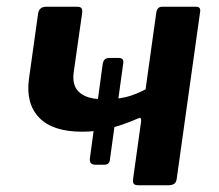

<svg xmlns="http://www.w3.org/2000/svg" viewBox="-20 -550 649 570"><path d="M224 -159Q136 -159 96 -201Q56 -243 66 -316L93 -509Q96 -530 117 -530H209Q218 -530 221.5 -526Q225 -522 224 -512L199 -337Q195 -311 203 -293Q211 -275 232.5 -265Q254 -255 292 -255Q323 -255 352.5 -261.5Q382 -268 422 -290L399 -191Q400 -204 389 -198Q345 -179 306 -169Q267 -159 224 -159ZM263 -61Q244 -61 247 -81L285 -361Q287 -370 291.5 -374Q296 -378 305 -378H332Q348 -378 346 -363L306 -74Q304 -61 290 -61ZM392 0Q380 0 377 -4.5Q374 -9 375 -18L444 -513Q447 -530 461 -530H562Q577 -530 574 -514L505 -22Q504 -10 498 -5Q492 0 479 0Z"/></svg>

Font: Libre Franklin SemiBold
Style: Italic
Weight: 600
Italic angle: -8°
Designer: Pablo Impallari, Rodrigo Fuenzalida, Nhung Nguyen
Foundry: Impallari Type
Version: Version 3.000